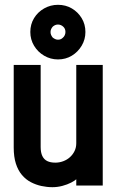

<svg xmlns="http://www.w3.org/2000/svg" viewBox="-20 -771 487 798"><path d="M221 -751Q190 -751 163.5 -736Q137 -721 121.5 -695.5Q106 -670 106 -638Q106 -607 121.5 -581Q137 -555 163.5 -539.5Q190 -524 221 -524Q253 -524 278.5 -539.5Q304 -555 319.5 -581Q335 -607 335 -638Q335 -670 319.5 -695.5Q304 -721 278.5 -736Q253 -751 221 -751ZM221 -669Q234 -669 244 -659Q252 -651 252 -638Q252 -631 249 -624.5Q246 -618 241 -614Q237 -610 232 -608Q227 -606 221 -606Q215 -606 209.5 -608.5Q204 -611 199 -615Q195 -620 192.5 -625.5Q190 -631 190 -638Q190 -645 193 -651Q196 -657 200 -661Q205 -665 210 -667Q215 -669 221 -669ZM297 -26V0H407V-501H297V-176Q297 -158 290 -143.5Q283 -129 271 -118Q259 -107 243 -101Q227 -95 210 -95Q190 -95 176.5 -101.5Q163 -108 156 -122.5Q149 -137 149 -160V-501H37V-158Q37 -119 46 -91Q55 -63 71 -44Q87 -25 108 -14Q129 -3 152 2Q175 7 198 7Q219 7 239.5 1.5Q260 -4 275.5 -12Q291 -20 297 -26Z"/></svg>

Font: Advent Pro
Style: Regular
Weight: 400
Designer: VivaRado, Andreas Kalpakidis
Foundry: VivaRado, Andreas Kalpakidis
Version: Version 3.000